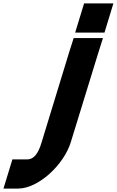

<svg xmlns="http://www.w3.org/2000/svg" viewBox="-142 -849 681 1120"><path d="M381.5 -659H296.5L348.5 -829H433.5H434.5H519.5L467.5 -659H382.5ZM261 -543 287.7 -627H458.7L431.7 -542L271.1 -20C230.8 112 82.3 251 -36.7 251H-121.7L-69.8 81H15.2C51.2 81 79.2 55 100.8 -19L101.1 -20Z"/></svg>

Font: Nordica Plus
Style: NordicaClassicBkObl
Weight: 900
Version: Version 1.01